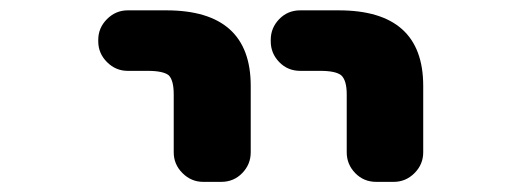

<svg xmlns="http://www.w3.org/2000/svg" viewBox="-20 -570 1040 375"><path d="M714.8 -214.8Q690.4 -214.8 673.8 -231.9Q657.2 -249 657.2 -272.5V-385.7Q657.2 -413.1 646.5 -422.9Q635.7 -431.6 605.5 -431.6H566.4Q542 -431.6 525.4 -448.7Q508.8 -465.8 508.8 -489.3V-492.2Q508.8 -515.6 525.4 -532.7Q542 -549.8 566.4 -549.8H641.6Q806.6 -549.8 806.6 -402.3V-272.5Q806.6 -249 789.6 -231.9Q772.5 -214.8 749 -214.8ZM377 -214.8Q353.5 -214.8 336.4 -231.9Q319.3 -249 319.3 -272.5V-385.7Q319.3 -413.1 309.6 -422.9Q298.8 -431.6 268.6 -431.6H229.5Q206.1 -431.6 189 -448.7Q171.9 -465.8 171.9 -489.3V-492.2Q171.9 -515.6 189 -532.7Q206.1 -549.8 229.5 -549.8H304.7Q469.7 -549.8 469.7 -402.3V-272.5Q469.7 -249 453.1 -231.9Q436.5 -214.8 412.1 -214.8Z"/></svg>

Font: Rounded Mgen+ 2m bold
Style: Bold
Weight: 700
Designer: [Source Han Sans]
Ryoko NISHIZUKA  (kana & ideographs); Paul D. Hunt (Latin, Greek & Cyrillic); Wenlong ZHANG  (bopomofo
Version: Version 1.059.20150602